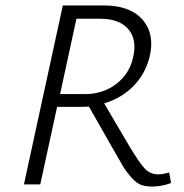

<svg xmlns="http://www.w3.org/2000/svg" viewBox="-20 -678 678 706"><path d="M602 -44 609 -5Q574 8 539 8Q515 8 498 1.5Q481 -5 463 -25.5Q445 -46 436 -60.5Q427 -75 405 -114Q400 -122 398 -126L307 -286Q302 -286 292 -285.5Q282 -285 277 -285H190L128 0H68L211 -658H362Q460 -658 505.5 -604Q551 -550 529 -465Q513 -404 469 -360Q425 -316 363 -298L453 -145Q491 -81 511.5 -59Q532 -37 561 -37Q580 -37 602 -44ZM201 -332H292Q358 -332 406.5 -368.5Q455 -405 469 -465Q485 -531 452.5 -570Q420 -609 349 -609H261Z"/></svg>

Font: EauTestInfant Semilight
Style: Italic
Weight: 300
Italic angle: -12°
Designer: Christian Thalmann (Catharsis Fonts)
Version: Version 0.001;PS 000.001;hotconv 1.0.88;makeotf.lib2.5.64775